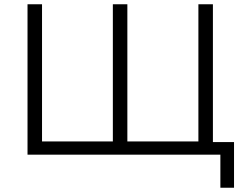

<svg xmlns="http://www.w3.org/2000/svg" viewBox="-20 -725 1148 900"><path d="M1013 155V0H109V-705H177V-62H509V-705H577V-62H910V-705H978V-59H1077V155Z"/></svg>

Font: Nunito Sans 8pt Light
Style: Regular
Weight: 300
Version: Version 3.101;gftools[0.9.27]